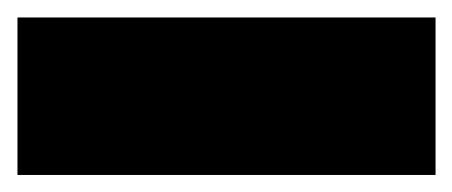

<svg xmlns="http://www.w3.org/2000/svg" viewBox="-30 14 523 222"><path d="M-9.8 216.3V34.2H473.6V216.3Z"/></svg>

Font: Pinar-DS1-FD ExtraBold
Style: Regular
Weight: 800
Designer: Amin Abedi
Version: Version 2.000